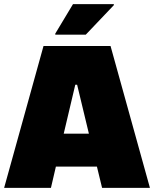

<svg xmlns="http://www.w3.org/2000/svg" viewBox="-25 -911 747 931"><path d="M-5 0 186 -688H511L702 0H470L445 -103H246L222 0ZM284 -263H406L349 -500H340ZM243 -743V-748L329 -891H527V-886L391 -743Z"/></svg>

Font: Saira Thin Black
Style: Regular
Weight: 900
Version: Version 1.101